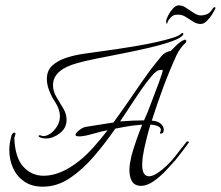

<svg xmlns="http://www.w3.org/2000/svg" viewBox="-20 -687 829 721"><path d="M153 -167Q138 -167 129 -172Q125 -173 125 -176Q125 -178 127.5 -179Q130 -180 134 -178Q140 -176 143 -176Q156 -176 170 -186Q184 -196 194.5 -213Q205 -230 205 -251Q205 -263 200 -278Q195 -292 186 -305.5Q177 -319 171 -332Q163 -349 159.5 -363Q156 -377 156 -390Q156 -422 176 -440.5Q196 -459 227.5 -469.5Q259 -480 294 -485Q329 -490 358 -494Q383 -497 418.5 -502.5Q454 -508 493 -514.5Q532 -521 567.5 -529Q603 -537 628.5 -545Q654 -553 661 -561Q663 -563 665 -563Q668 -563 668.5 -560Q669 -557 666 -554Q655 -542 620 -530Q585 -518 537.5 -507Q490 -496 439 -486Q388 -476 343 -467Q298 -458 270 -450Q179 -425 179 -367Q179 -344 192 -322.5Q205 -301 217.5 -280Q230 -259 230 -237Q230 -206 204.5 -186.5Q179 -167 153 -167ZM141 14Q99 14 71 -5.5Q43 -25 29 -56Q15 -87 15 -123Q15 -147 21 -169Q24 -189 35 -189Q38 -189 38 -185Q38 -181 35.5 -174.5Q33 -168 34 -166Q37 -94 68 -60.5Q99 -27 144 -27Q208 -27 279 -84Q305 -105 331.5 -134.5Q358 -164 384 -198Q372 -196 360.5 -193Q349 -190 338 -187Q324 -183 312 -180Q300 -177 291 -176Q287 -175 283 -175Q279 -175 276 -175Q265 -175 264 -179Q263 -183 266 -187Q272 -195 283.5 -202.5Q295 -210 305 -211Q326 -214 352 -218.5Q378 -223 406 -227Q444 -279 480 -332Q516 -385 546 -426Q557 -440 566.5 -452Q576 -464 586 -476Q599 -492 622 -496Q627 -502 642 -516.5Q657 -531 669 -536Q673 -538 674 -538Q679 -538 679.5 -533.5Q680 -529 678 -527Q669 -520 659 -506.5Q649 -493 643 -480Q616 -421 593 -359Q570 -297 550 -234Q572 -233 583.5 -222.5Q595 -212 595 -201Q595 -187 586.5 -185.5Q578 -184 582 -192Q584 -195 584 -200Q584 -208 573 -213Q562 -218 545 -219Q538 -197 529.5 -163Q521 -129 516 -98Q515 -89 514.5 -81.5Q514 -74 514 -68Q514 -45 521 -35Q528 -25 539 -25Q553 -25 570.5 -36.5Q588 -48 605 -64Q622 -80 633 -94Q635 -96 644 -108Q653 -120 664 -133.5Q675 -147 681 -155Q682 -157 686.5 -155.5Q691 -154 689 -152Q665 -118 638 -85Q625 -70 603.5 -47Q582 -24 557 -6.5Q532 11 508 11Q505 11 502 10.5Q499 10 496 9Q480 5 473 -11Q466 -27 466 -49Q466 -60 468 -73Q470 -86 473 -99Q480 -126 491 -157.5Q502 -189 514 -219Q511 -219 508.5 -218.5Q506 -218 503 -218Q478 -216 453 -211.5Q428 -207 413 -204Q375 -149 332 -99Q289 -49 241.5 -17.5Q194 14 141 14ZM431 -231Q456 -233 478.5 -234Q501 -235 521 -235Q529 -253 535.5 -268.5Q542 -284 546 -296Q563 -340 577 -378Q591 -416 591 -423Q591 -426 579 -424Q567 -422 550 -402Q523 -370 493 -324.5Q463 -279 431 -231ZM733 -597Q719 -597 705 -606Q691 -615 677.5 -623.5Q664 -632 649 -632Q634 -632 627 -626.5Q620 -621 614 -613Q610 -607 609 -602.5Q608 -598 606 -598Q604 -598 604 -607Q604 -614 611 -628Q618 -642 629 -654.5Q640 -667 652 -667Q665 -667 679 -657.5Q693 -648 707.5 -638.5Q722 -629 735 -629Q744 -629 755.5 -633Q767 -637 775 -649Q778 -654 780.5 -657Q783 -660 786 -660Q791 -660 788 -654Q784 -645 775.5 -631.5Q767 -618 756 -607.5Q745 -597 733 -597Z"/></svg>

Font: Grey Qo
Style: Regular
Weight: 400
Designer: Robert E. Leuschke
Foundry: Robert E. Leuschke
Version: Version 2.010